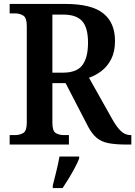

<svg xmlns="http://www.w3.org/2000/svg" viewBox="-20 -734 687 975"><path d="M29 0V-48H56Q80 -48 98 -58.5Q116 -69 116 -111V-602Q116 -644 98 -655Q80 -666 56 -666H29V-714H312Q444 -714 504 -666.5Q564 -619 564 -526Q564 -472 545 -434.5Q526 -397 496 -374Q466 -351 432 -339L550 -129Q573 -88 594.5 -68Q616 -48 643 -48H647V0H622Q567 0 531 -7Q495 -14 471.5 -33.5Q448 -53 428 -90L313 -312H246V-111Q246 -69 263 -58.5Q280 -48 305 -48H330V0ZM300 -365Q370 -365 398.5 -403.5Q427 -442 427 -517Q427 -593 397.5 -626.5Q368 -660 300 -660H246V-365ZM248 208Q256 176 266 136Q276 96 282 61H382V71Q374 92 359.5 119Q345 146 328.5 173Q312 200 298 221H248Z"/></svg>

Font: Noto Serif Tamil SemiCondensed SemiBold
Style: Italic
Weight: 600
Width: 4
Italic angle: -12°
Designer: Indian Type Foundry, Tom Grace, and the Monotype Design Team
Foundry: Monotype Imaging Inc.
Version: Version 2.003; ttfautohint (v1.8.4.7-5d5b)